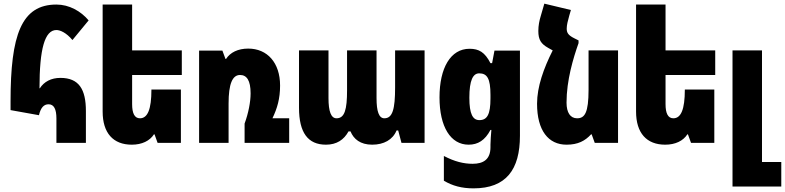

<svg xmlns="http://www.w3.org/2000/svg" viewBox="-20 -785 4313 1055"><path d="M290 0H452V-175C452 -294 414 -357 312 -357C261 -357 222 -336 199 -300H197C197 -517 226 -620 290 -620C310 -620 344 -606 378 -565L467 -673C424 -724 360 -760 290 -760C97 -760 38 -592 38 -229V-180L194 -152C204 -194 221 -212 247 -212C277 -212 290 -184 290 -134Z M974 -293H812V-292C812 -184 791 -135 749 -135C719 -135 706 -163 706 -213V-373H979V-508H706V-760H544V-172C544 -54 602 10 704 10C760 10 803 -11 826 -47H829L846 0H974Z M1477 -135C1503 -189 1519 -242 1519 -315C1519 -440 1449 -518 1344 -518C1288 -518 1245 -497 1222 -461H1219L1202 -507H1074V0H1236V-216C1236 -324 1257 -373 1299 -373C1336 -373 1357 -343 1357 -272C1357 -225 1345 -163 1324 -106V0H1569V-135Z M1771 10C1830 10 1870 -17 1895 -63H1906C1923 -21 1960 10 2025 10C2089 10 2138 -17 2159 -68H2168L2186 0H2313V-508H2151V-305C2151 -185 2137 -135 2092 -135C2062 -135 2049 -173 2049 -246V-508H1887V-289C1887 -183 1874 -135 1829 -135C1799 -135 1785 -173 1785 -246V-508H1623V-193C1623 -56 1672 10 1771 10Z M2582 250C2761 250 2837 147 2837 -39V-507H2697L2684 -438H2675C2644 -498 2612 -517 2560 -517C2456 -517 2395 -412 2395 -250C2395 -88 2456 10 2555 10C2606 10 2645 -14 2675 -71H2680C2678 -46 2675 -11 2675 10V24C2675 91 2636 115 2577 115C2528 115 2478 103 2419 72V208C2466 236 2517 250 2582 250ZM2614 -125C2578 -125 2559 -158 2559 -248C2559 -344 2579 -382 2613 -382C2657 -382 2675 -353 2675 -264V-244C2675 -156 2657 -125 2614 -125Z M3159 -563 3135 -575C3101 -592 3094 -606 3094 -628C3094 -647 3100 -671 3108 -699L3117 -730L2971 -765L2951 -696C2944 -673 2938 -645 2938 -615C2938 -566 2953 -544 2992 -522L3017 -508C2967 -409 2931 -308 2931 -215C2931 -68 2993 10 3093 10C3156 10 3195 -11 3228 -47H3231L3248 0H3376V-508H3214V-292C3214 -165 3193 -135 3151 -135C3114 -135 3093 -166 3093 -221C3093 -344 3130 -466 3159 -548Z M3905 -293H3743V-292C3743 -184 3722 -135 3680 -135C3650 -135 3637 -163 3637 -213V-373H3910V-508H3637V-760H3475V-172C3475 -54 3533 10 3635 10C3691 10 3734 -11 3757 -47H3760L3777 0H3905Z M4005 240H4273V105H4167V-508H4005Z"/></svg>

Font: Noto Sans Armenian ExtraCondensed Black
Style: Regular
Weight: 900
Width: 2
Designer: Monotype Design Team
Foundry: Monotype Imaging Inc.
Version: Version 2.008